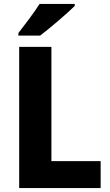

<svg xmlns="http://www.w3.org/2000/svg" viewBox="-20 -951 556 971"><path d="M358 -921V-931H180C152 -886 106 -827 73 -784V-771H183C233 -809 321 -884 358 -921ZM77 0H489V-136H240V-714H77Z"/></svg>

Font: Noto Sans Sinhala UI SemiCondensed ExtraBold
Style: Regular
Weight: 800
Width: 4
Designer: Jelle Bosma - Monotype Design Team
Foundry: Monotype Imaging Inc.
Version: Version 2.006